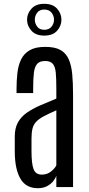

<svg xmlns="http://www.w3.org/2000/svg" viewBox="-20 -989 468 1015"><path d="M179.7 5.9Q117.2 5.9 87.9 -44.4Q58.6 -94.7 58.1 -186V-267.6Q58.1 -311.5 74.7 -341.6Q91.3 -371.6 121.1 -392.6Q150.9 -413.6 190.9 -431.2Q231 -448.7 277.8 -467.8V-521.5Q277.8 -572.3 274.9 -604.2Q272 -636.2 259.3 -651.4Q246.6 -666.5 218.3 -666.5Q190.4 -666.5 176.8 -651.6Q163.1 -636.7 159.2 -604.2Q155.3 -571.8 155.3 -519V-497.1H67.4V-517.1Q67.4 -563 72 -603.5Q76.7 -644 91.6 -674.8Q106.4 -705.6 137 -723.4Q167.5 -741.2 219.2 -741.2Q270 -741.2 299.3 -724.9Q328.6 -708.5 343 -676.3Q357.4 -644 361.8 -597.2Q366.2 -550.3 366.2 -488.8V0H277.8V-59.6Q273.9 -47.4 262 -32Q250 -16.6 229.7 -5.4Q209.5 5.9 179.7 5.9ZM201.2 -65.9Q229 -65.9 249.8 -82.5Q270.5 -99.1 277.8 -115.2V-405.8Q236.3 -387.7 210.4 -373.8Q184.6 -359.9 170.7 -344.7Q156.7 -329.6 151.6 -308.3Q146.5 -287.1 146.5 -254.4V-190.9Q146.5 -123.5 157.5 -94.7Q168.5 -65.9 201.2 -65.9ZM213.9 -800.8Q169.4 -800.8 146.2 -826.7Q123 -852.5 123 -884.8Q123 -917 146.2 -942.9Q169.4 -968.8 213.9 -968.8Q259.3 -968.8 282 -942.9Q304.7 -917 304.7 -884.8Q304.7 -852.5 282 -826.7Q259.3 -800.8 213.9 -800.8ZM213.9 -831.5Q239.7 -831.5 252.7 -848.4Q265.6 -865.2 265.6 -884.8Q265.6 -905.3 252.7 -921.9Q239.7 -938.5 213.9 -938.5Q189 -938.5 176.5 -921.9Q164.1 -905.3 164.1 -884.8Q164.1 -865.2 176.5 -848.4Q189 -831.5 213.9 -831.5Z"/></svg>

Font: AntonioLight
Style: Regular
Weight: 300
Designer: Vernon Adams
Foundry: Vernon Adams
Version: Version 1.002